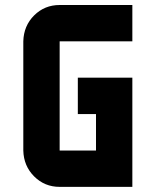

<svg xmlns="http://www.w3.org/2000/svg" viewBox="-20 -728 606 748"><path d="M212.4 -566.9V-141.6H354V-283.7H283.2V-425.3H495.6V0H212.4Q153.8 0 113 -40.8Q72.3 -81.5 70.8 -141.6V-566.9Q72.3 -627.4 113 -668Q153.8 -708.5 212.4 -708.5H495.6V-566.9Z"/></svg>

Font: Blazma
Style: Regular
Weight: 400
Designer: GGBotNet
Version: 1.00